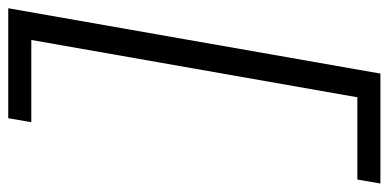

<svg xmlns="http://www.w3.org/2000/svg" viewBox="-265 -505 920 454"><g transform="rotate(-90 195.0 -278.0)"><path d="M-12 161.5 -2.5 107H192L327.5 -664H133L142.5 -718.5H402.5L248 161.5Z"/></g></svg>

Font: Anybody UltraExpanded Light
Style: Italic
Weight: 300
Width: 9
Italic angle: -10°
Designer: Tyler Finck
Foundry: Etcetera Type Company
Version: Version 1.010; ttfautohint (v1.8.3) -l 8 -r 50 -G 200 -x 14 